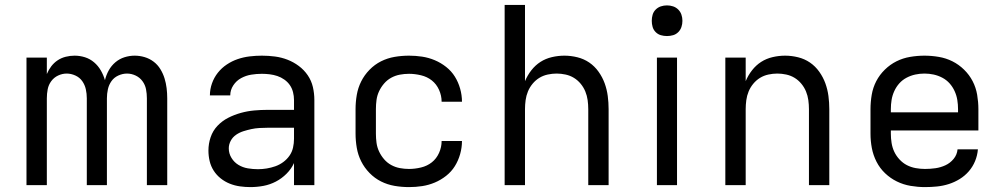

<svg xmlns="http://www.w3.org/2000/svg" viewBox="-20 -755 4090 783"><path d="M88 0V-520H171V-453Q178 -470 189 -484.5Q200 -499 215 -509Q230 -519 248 -523.5Q266 -528 284 -528Q306 -528 326.5 -521.5Q347 -515 363.5 -501Q380 -487 391 -468Q402 -449 408 -428Q413 -449 423.5 -468Q434 -487 450.5 -501Q467 -515 487.5 -521.5Q508 -528 529 -528Q550 -528 570 -522Q590 -516 606.5 -503.5Q623 -491 634 -473Q645 -455 651 -435.5Q657 -416 659.5 -395.5Q662 -375 662 -354V0H579V-354Q579 -373 575.5 -391Q572 -409 561 -424Q550 -439 533 -447Q516 -455 498 -455Q480 -455 462.5 -447Q445 -439 434.5 -424Q424 -409 420 -391Q416 -373 416 -354V0H334V-354Q334 -373 330 -391Q326 -409 315.5 -424Q305 -439 287.5 -447Q270 -455 252 -455Q234 -455 217 -447Q200 -439 189 -424Q178 -409 174.5 -391Q171 -373 171 -354V0Z M1001 8Q980 8 958.5 5Q937 2 917 -6Q897 -14 880 -27.5Q863 -41 851.5 -59Q840 -77 835 -98Q830 -119 830 -141Q830 -169 839 -195.5Q848 -222 867 -242Q886 -262 910.5 -274.5Q935 -287 962 -294.5Q989 -302 1016.5 -304.5Q1044 -307 1071 -307H1179V-347Q1179 -363 1175 -379Q1171 -395 1162 -408Q1153 -421 1139.5 -430.5Q1126 -440 1111 -445Q1096 -450 1080 -452Q1064 -454 1048 -454Q1026 -454 1004.5 -450.5Q983 -447 963.5 -436.5Q944 -426 931.5 -407Q919 -388 919 -366H836Q836 -391 844.5 -415Q853 -439 868.5 -458.5Q884 -478 905 -492Q926 -506 949.5 -514Q973 -522 998 -525Q1023 -528 1048 -528Q1075 -528 1101.5 -524.5Q1128 -521 1152.5 -511.5Q1177 -502 1198.5 -486Q1220 -470 1235 -448Q1250 -426 1256 -400Q1262 -374 1262 -347V0H1179V-90Q1168 -66 1148.5 -46.5Q1129 -27 1105 -14.5Q1081 -2 1054.5 3Q1028 8 1001 8ZM1032 -65Q1050 -65 1068 -68Q1086 -71 1103 -77Q1120 -83 1135 -94Q1150 -105 1160.5 -120Q1171 -135 1175 -153Q1179 -171 1179 -189V-234H1071Q1055 -234 1038 -233Q1021 -232 1005 -228.5Q989 -225 973 -220Q957 -215 943 -205.5Q929 -196 921 -181Q913 -166 913 -150Q913 -129 924 -111Q935 -93 952.5 -82.5Q970 -72 990.5 -68.5Q1011 -65 1032 -65Z M1648 8Q1618 8 1589 3Q1560 -2 1534 -15Q1508 -28 1487 -49.5Q1466 -71 1453 -97Q1440 -123 1435 -152Q1430 -181 1430 -210V-310Q1430 -339 1435 -368Q1440 -397 1453 -423Q1466 -449 1487 -470.5Q1508 -492 1534 -505Q1560 -518 1589 -523Q1618 -528 1648 -528Q1675 -528 1701.5 -524Q1728 -520 1753 -509.5Q1778 -499 1799.5 -482Q1821 -465 1835 -442.5Q1849 -420 1856.5 -393.5Q1864 -367 1864 -340H1781Q1781 -365 1770.5 -388.5Q1760 -412 1741 -427Q1722 -442 1697 -448Q1672 -454 1648 -454Q1629 -454 1610.5 -450.5Q1592 -447 1575.5 -438Q1559 -429 1546.5 -414.5Q1534 -400 1526 -383Q1518 -366 1515.5 -347.5Q1513 -329 1513 -310V-210Q1513 -191 1515.5 -172.5Q1518 -154 1526 -137Q1534 -120 1546.5 -105.5Q1559 -91 1575.5 -82Q1592 -73 1610.5 -69.5Q1629 -66 1648 -66Q1672 -66 1697 -72Q1722 -78 1741 -93Q1760 -108 1770.5 -131.5Q1781 -155 1781 -180H1864Q1864 -153 1856.5 -126.5Q1849 -100 1835 -77.5Q1821 -55 1799.5 -38Q1778 -21 1753 -10.5Q1728 0 1701.5 4Q1675 8 1648 8Z M2038 0V-735H2121V-424Q2131 -448 2147 -468.5Q2163 -489 2184 -502.5Q2205 -516 2230.5 -522Q2256 -528 2282 -528Q2308 -528 2334.5 -521.5Q2361 -515 2383 -500Q2405 -485 2421 -462.5Q2437 -440 2446 -415Q2455 -390 2458.5 -363.5Q2462 -337 2462 -310V0H2379V-310Q2379 -328 2376.5 -346.5Q2374 -365 2367 -382Q2360 -399 2348 -413.5Q2336 -428 2320.5 -437.5Q2305 -447 2286.5 -451Q2268 -455 2250 -455Q2232 -455 2213.5 -451Q2195 -447 2179.5 -437.5Q2164 -428 2152 -413.5Q2140 -399 2133 -382Q2126 -365 2123.5 -346.5Q2121 -328 2121 -310V0Z M2659 0V-520H2741V0ZM2700 -608Q2687 -608 2675 -611.5Q2663 -615 2654 -624Q2645 -633 2641.5 -645Q2638 -657 2638 -670Q2638 -683 2641.5 -695Q2645 -707 2654 -716Q2663 -725 2675 -729Q2687 -733 2700 -733Q2713 -733 2725 -729Q2737 -725 2746 -716Q2755 -707 2759 -695Q2763 -683 2763 -670Q2763 -657 2759 -645Q2755 -633 2746 -624Q2737 -615 2725 -611.5Q2713 -608 2700 -608Z M2938 0V-520H3021V-424Q3031 -448 3047 -468.5Q3063 -489 3084 -502.5Q3105 -516 3130.5 -522Q3156 -528 3182 -528Q3208 -528 3234.5 -521.5Q3261 -515 3283 -500Q3305 -485 3321 -462.5Q3337 -440 3346 -415Q3355 -390 3358.5 -363.5Q3362 -337 3362 -310V0H3279V-310Q3279 -328 3276.5 -346.5Q3274 -365 3267 -382Q3260 -399 3248 -413.5Q3236 -428 3220.5 -437.5Q3205 -447 3186.5 -451Q3168 -455 3150 -455Q3132 -455 3113.5 -451Q3095 -447 3079.5 -437.5Q3064 -428 3052 -413.5Q3040 -399 3033 -382Q3026 -365 3023.5 -346.5Q3021 -328 3021 -310V0Z M3752 8Q3723 8 3693.5 3Q3664 -2 3637.5 -15Q3611 -28 3589.5 -48.5Q3568 -69 3554.5 -95.5Q3541 -122 3535.5 -151Q3530 -180 3530 -210V-310Q3530 -339 3535 -368.5Q3540 -398 3553.5 -424Q3567 -450 3588.5 -471Q3610 -492 3636 -505Q3662 -518 3691.5 -523Q3721 -528 3750 -528Q3779 -528 3808.5 -523Q3838 -518 3864 -505Q3890 -492 3911.5 -471Q3933 -450 3946.5 -424Q3960 -398 3965 -368.5Q3970 -339 3970 -310V-223H3613V-210Q3613 -191 3616 -172Q3619 -153 3627 -136Q3635 -119 3648.5 -104.5Q3662 -90 3678.5 -81.5Q3695 -73 3714 -69.5Q3733 -66 3752 -66Q3774 -66 3795 -69Q3816 -72 3835.5 -81Q3855 -90 3869 -107Q3883 -124 3885 -146H3968Q3966 -121 3956.5 -98Q3947 -75 3931 -56.5Q3915 -38 3894 -25Q3873 -12 3849.5 -4.5Q3826 3 3801.5 5.5Q3777 8 3752 8ZM3613 -297H3887V-310Q3887 -329 3884 -347.5Q3881 -366 3873 -383.5Q3865 -401 3852.5 -415Q3840 -429 3823 -438Q3806 -447 3787.5 -451Q3769 -455 3750 -455Q3731 -455 3712.5 -451Q3694 -447 3677 -438Q3660 -429 3647.5 -415Q3635 -401 3627 -383.5Q3619 -366 3616 -347.5Q3613 -329 3613 -310Z"/></svg>

Font: Iosevka Aile
Style: Regular
Weight: 400
Designer: Belleve Invis
Foundry: Belleve Invis
Version: Version 28.0.1; ttfautohint (v1.8.4)